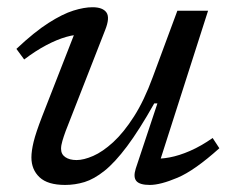

<svg xmlns="http://www.w3.org/2000/svg" viewBox="-20 -514 656 544"><path d="M364.5 -36 426 -221H417Q374.5 -145.5 340 -99.5Q305.5 -53.5 276 -30Q246.5 -6.5 219.5 1.8Q192.5 10 164.5 10Q115 10 92 -11.8Q69 -33.5 69 -68Q69 -86 75.2 -112Q81.5 -138 99.5 -184.5L200.5 -443L215 -415.5Q194 -417 167.8 -409.5Q141.5 -402 111.5 -386.2Q81.5 -370.5 48.5 -345.5L26.5 -375.5Q78 -424 117.8 -449.2Q157.5 -474.5 188 -484Q218.5 -493.5 242 -493.5Q271 -493.5 281.5 -478.8Q292 -464 278 -429L166 -142.5Q160.5 -127.5 156.8 -114.8Q153 -102 153 -92.5Q153 -77 165 -68.8Q177 -60.5 197 -60.5Q217 -60.5 244 -72.2Q271 -84 300.8 -111.2Q330.5 -138.5 359.5 -183.8Q388.5 -229 413 -296L482.5 -483.5H569.5L427 -38.5L412.5 -65Q433.5 -63 460.5 -68Q487.5 -73 518.5 -86.5Q549.5 -100 582.5 -123L601.5 -94Q531.5 -31 483 -10.5Q434.5 10 404.5 10Q376 10 366.5 -1Q357 -12 364.5 -36Z"/></svg>

Font: Newsreader 10pt
Style: Italic
Weight: 400
Italic angle: -17°
Version: Version 1.003